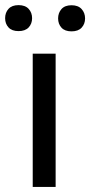

<svg xmlns="http://www.w3.org/2000/svg" viewBox="-54 -741 357 761"><path d="M166.5 0H75.7V-528.3H166.5ZM-33.7 -668.9Q-33.7 -690.9 -20.3 -705.8Q-6.8 -720.7 19.5 -720.7Q45.9 -720.7 59.6 -705.8Q73.2 -690.9 73.2 -668.9Q73.2 -647 59.6 -632.3Q45.9 -617.7 19.5 -617.7Q-6.8 -617.7 -20.3 -632.3Q-33.7 -647 -33.7 -668.9ZM176.3 -668Q176.3 -689.9 189.7 -705.1Q203.1 -720.2 229.5 -720.2Q255.9 -720.2 269.5 -705.1Q283.2 -689.9 283.2 -668Q283.2 -646 269.5 -631.3Q255.9 -616.7 229.5 -616.7Q203.1 -616.7 189.7 -631.3Q176.3 -646 176.3 -668Z"/></svg>

Font: Roboto
Style: Regular
Weight: 400
Designer: Google
Version: Version 2.001047; 2015